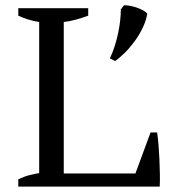

<svg xmlns="http://www.w3.org/2000/svg" viewBox="-20 -693 651 713"><path d="M47.9 -662.6H307.6V-634.8Q284.7 -626.5 262 -620.1Q239.3 -613.8 216.8 -611.3V-48.8H482.9L539.1 -201.2H563.5Q566.4 -181.6 568.6 -155.5Q570.8 -129.4 572 -101.8Q573.2 -74.2 573.7 -47.6Q574.2 -21 573.2 0H47.9V-27.3Q71.3 -38.1 89.8 -42.7Q108.4 -47.4 125.5 -50.3V-611.3Q103.5 -614.7 84 -620.8Q64.5 -627 47.9 -634.8ZM388.2 -476.6Q398.4 -498 406 -522Q413.6 -545.9 418.7 -570.1Q423.8 -594.2 426.3 -616.9Q428.7 -639.6 428.7 -658.2L440.4 -673.3Q448.2 -673.8 460.2 -671.9Q472.2 -669.9 484.9 -665.8Q497.6 -661.6 509 -655.8Q520.5 -649.9 526.9 -642.6Q522.9 -616.7 510 -589.8Q497.1 -563 479.5 -539.1Q461.9 -515.1 442.6 -496.1Q423.3 -477.1 407.2 -466.3Z"/></svg>

Font: PT Astra Serif
Style: Regular
Weight: 400
Designer: A.Korolkova, I. Chaeva
Foundry: ParaType Ltd
Version: Version 1.002